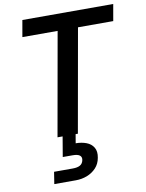

<svg xmlns="http://www.w3.org/2000/svg" viewBox="-102 -771 842 1105"><g transform="rotate(-10 319.0 -219.0)"><path d="M189 0 296 -603H90L107 -700H638L621 -603H415L308 0ZM124 262 135 192H244Q272 192 287.5 183Q303 174 307 153Q310 135 297.5 126Q285 117 257 117H199L220 -7H296L286 52Q320 52 348 62.5Q376 73 390 96.5Q404 120 397 156Q391 191 369 214.5Q347 238 316 250Q285 262 250 262Z"/></g></svg>

Font: DM Sans 9pt SemiBold
Style: Italic
Weight: 600
Italic angle: -10°
Version: Version 4.004;gftools[0.9.30]